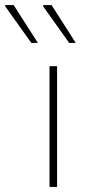

<svg xmlns="http://www.w3.org/2000/svg" viewBox="-100 -740 342 760"><path d="M96 0V-478H126V0ZM24 -570 -80 -716 -78 -720H-46L50 -570ZM174 -570 70 -716 72 -720H104L200 -570Z"/></svg>

Font: Mada ExtraLight
Style: Regular
Weight: 250
Designer: Khaled Hosny
Version: Version 1.5